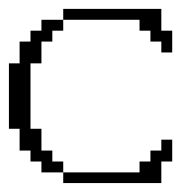

<svg xmlns="http://www.w3.org/2000/svg" viewBox="-20 -410 430 430"><path d="M121.6 0V-23.9H292.5V-48.3H316.9V-72.8H341.3V-97.2H365.7V-48.3H341.3V0ZM72.8 -23.9V-48.3H48.3V-72.8H23.9V-121.6H0V-268.1H23.9V-316.9H48.3V-341.3H72.8V-365.7H121.6V-341.3H97.2V-316.9H72.8V-268.1H48.3V-121.6H72.8V-72.8H97.2V-48.3H121.6V-23.9ZM341.3 -292.5V-316.9H316.9V-341.3H292.5V-365.7H121.6V-390.1H341.3V-341.3H365.7V-292.5Z"/></svg>

Font: FS Mondwest Regular
Style: Regular
Weight: 400
Designer: NZWStudios2024
Foundry: https://fontstruct.com
Version: Version 1.0